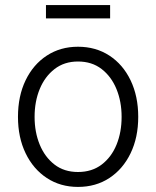

<svg xmlns="http://www.w3.org/2000/svg" viewBox="-20 -735 623 767"><path d="M291.5 11.7Q221.2 11.7 167 -23.9Q112.8 -59.6 82.3 -122.8Q51.8 -186 51.8 -268.1Q51.8 -351.1 82.3 -414.3Q112.8 -477.5 167 -512.9Q221.2 -548.3 291.5 -548.3Q362.8 -548.3 417 -512.9Q471.2 -477.5 501.7 -414.1Q532.2 -350.6 532.2 -268.1Q532.2 -186 501.7 -122.8Q471.2 -59.6 417 -23.9Q362.8 11.7 291.5 11.7ZM291.5 -47.9Q347.2 -47.9 386.2 -77.6Q425.3 -107.4 445.6 -157.2Q465.8 -207 465.8 -268.1Q465.8 -329.1 445.3 -379.2Q424.8 -429.2 386 -459.2Q347.2 -489.3 291.5 -489.3Q236.8 -489.3 198 -459.2Q159.2 -429.2 138.7 -379.4Q118.2 -329.6 118.2 -268.1Q118.2 -207 138.7 -157.2Q159.2 -107.4 197.8 -77.6Q236.3 -47.9 291.5 -47.9ZM419.9 -714.8V-661.6H163.6V-714.8Z"/></svg>

Font: Inter 17pt Light
Style: Regular
Weight: 300
Version: Version 4.001;git-66647c0bb